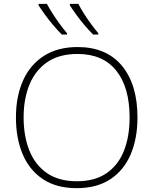

<svg xmlns="http://www.w3.org/2000/svg" viewBox="-20 -970 799 1000"><path d="M696 -358Q696 -250 661 -167Q626 -84 555.5 -37Q485 10 379 10Q274 10 203.5 -37Q133 -84 98 -167Q63 -250 63 -359Q63 -467 99.5 -549.5Q136 -632 208 -678.5Q280 -725 384 -725Q534 -725 615 -627.5Q696 -530 696 -358ZM103 -359Q103 -261 133 -186Q163 -111 224.5 -68.5Q286 -26 380 -26Q474 -26 535 -68Q596 -110 625.5 -184.5Q655 -259 655 -358Q655 -515 585.5 -602Q516 -689 384 -689Q289 -689 227 -647Q165 -605 134 -530.5Q103 -456 103 -359ZM388 -950Q399 -928 417 -899.5Q435 -871 455 -844Q475 -817 492 -797V-790H465Q444 -811 421 -838Q398 -865 378 -892.5Q358 -920 344 -942V-950ZM224 -950Q236 -928 254 -899.5Q272 -871 292 -844Q312 -817 329 -797V-790H302Q281 -811 258 -838Q235 -865 215 -892.5Q195 -920 181 -942V-950Z"/></svg>

Font: Noto Sans ExtraLight
Style: Regular
Weight: 200
Designer: Monotype Design Team
Foundry: Monotype Imaging Inc.
Version: Version 2.007